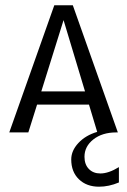

<svg xmlns="http://www.w3.org/2000/svg" viewBox="-20 -500 480 725"><path d="M15 0 185 -480H255L425 0H419Q366 0 332.5 26.5Q299 53 299 92Q299 121 315.5 138Q332 155 359 155Q390 155 429 131V189Q391 205 354 205Q307 205 278 177Q249 149 249 102Q249 69 276 40Q303 11 347 -2L316 -105H120L87 0ZM136 -155H301L220 -424Z"/></svg>

Font: Glametrix
Style: Regular
Weight: 500
Designer: gluk
Foundry: gluk
Version: Version 0.40